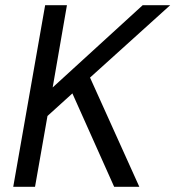

<svg xmlns="http://www.w3.org/2000/svg" viewBox="-20 -720 676 740"><path d="M31 0 154 -700H238L183 -383L530 -700H636L327 -421L517 0H420L259 -360L163 -273L115 0Z"/></svg>

Font: DeepMind Sans
Style: Italic
Weight: 400
Italic angle: -10°
Designer: Jonny Pinhorn / Modifications: Colophon Foundry
Foundry: Colophon Foundry
Version: Version 1.002; ttfautohint (v1.8.2)